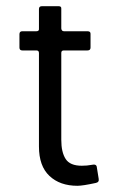

<svg xmlns="http://www.w3.org/2000/svg" viewBox="-20 -594 390 625"><path d="M106.8 -117V-421.3Q106.8 -429.7 98.8 -429.8H52.7Q43.3 -429.8 43.3 -439.2V-483Q43.5 -492.3 52.7 -492.3H98.5Q107.8 -492.3 106.8 -500.7V-564.5Q106.8 -573.8 116.2 -573.8H171.3Q180.5 -573.8 179.5 -564.8V-501.3Q180.5 -492.3 188.2 -492.3H265Q275.5 -492.2 274.7 -483V-439.2Q274.8 -429.8 264.8 -429.8H188.3Q179.7 -430 179.5 -422.2V-139Q179.5 -98.3 193.8 -76.4Q208 -54.5 246.2 -54.5Q263.8 -54.5 277.8 -57.3Q293.5 -61 295 -50.8L301.2 -12.3Q303.5 -1 292 1.5Q249.2 10.8 232 10.8Q175.3 10.8 141.1 -21.2Q106.8 -53.3 106.8 -117Z"/></svg>

Font: Vivano Light
Style: Regular
Weight: 300
Designer: Joe Prince, Josias Burgherr
Version: Version 2.064;September 19, 2022;FontCreator 14.0.0.2877 64-